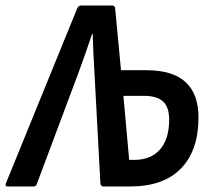

<svg xmlns="http://www.w3.org/2000/svg" viewBox="-49 -675 756 695"><path d="M-20 0Q-32 0 -27.6 -11.4L230 -643.6Q235 -655 243 -655H356.6Q367.5 -655 367.9 -643.6L389 -420.8H480.8Q576.5 -420.8 623 -377.7Q669.5 -334.5 669.5 -249.7Q669.5 -130.8 606.3 -65.4Q543.1 0 422.2 0H325.3Q315.6 0 314.4 -11.4L293 -410.3Q290.8 -447.1 289.1 -482Q287.4 -516.9 286.6 -551.9H284.2Q272.4 -516.3 260 -480.8Q247.6 -445.3 234.4 -409.9L85.2 -11.4Q82.2 0 71.8 0ZM418.6 -96.3H438Q496.3 -96.3 529.6 -133.2Q562.8 -170.2 563.4 -241Q563.4 -287.3 541.2 -307.7Q518.9 -328.1 471.6 -328.1H397.7Z"/></svg>

Font: Sofia Sans Condensed
Style: Italic
Weight: 400
Italic angle: -9°
Designer: Botio Nikoltchev, Ani Petrova
Foundry: lettersoup
Version: Version 4.101